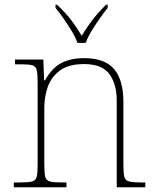

<svg xmlns="http://www.w3.org/2000/svg" viewBox="-20 -786 657 806"><path d="M38 0V-20H61Q98 -20 114 -24Q130 -28 134 -43.5Q138 -59 138 -94V-442Q138 -477 134 -492.5Q130 -508 115.5 -512Q101 -516 71 -516H43V-536H162L165 -449H169Q199 -502 238.5 -522Q278 -542 333 -542Q419 -542 458.5 -496.5Q498 -451 498 -357V-94Q498 -59 502 -43.5Q506 -28 522.5 -24Q539 -20 575 -20H590V0H470V-365Q470 -432 439.5 -474.5Q409 -517 333 -517Q268 -517 231.5 -490Q195 -463 180.5 -421Q166 -379 166 -334V-94Q166 -59 170 -43.5Q174 -28 190.5 -24Q207 -20 243 -20H259V0ZM305 -606Q297 -629 281 -655.5Q265 -682 247 -708Q229 -734 213 -753V-766H220Q258 -729 279.5 -701Q301 -673 323 -636Q346 -673 367 -701Q388 -729 425 -766H432V-753Q417 -734 398.5 -708Q380 -682 364 -655.5Q348 -629 340 -606Z"/></svg>

Font: Noto Serif Telugu Thin
Style: Regular
Weight: 100
Designer: Jelle Bosma - Monotype Design Team
Foundry: Monotype Imaging Inc.
Version: Version 2.005; ttfautohint (v1.8.4.7-5d5b)